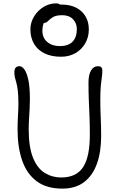

<svg xmlns="http://www.w3.org/2000/svg" viewBox="-20 -1104 703 1137"><path d="M349 13Q256 13 197.5 -30.5Q139 -74 111.5 -153Q84 -232 84 -337Q84 -378 86.5 -419.5Q89 -461 89 -489Q89 -537 85.5 -566.5Q82 -596 77 -613.5Q72 -631 68.5 -645Q65 -659 65 -676Q65 -695 73 -703.5Q81 -712 95 -712Q110 -712 124 -693.5Q138 -675 147.5 -632.5Q157 -590 157 -518Q157 -492 155.5 -461.5Q154 -431 152 -399.5Q150 -368 150 -339Q150 -233 175.5 -170Q201 -107 245 -80Q289 -53 342 -53Q432 -53 472 -114Q512 -175 512 -305Q512 -367 510 -415Q508 -463 506 -510Q504 -557 504 -615Q504 -661 519 -686.5Q534 -712 560 -712Q572 -712 579 -706.5Q586 -701 586 -684Q586 -666 583 -646.5Q580 -627 577 -596Q574 -565 574 -511Q574 -459 576.5 -406Q579 -353 579 -298Q579 -206 554.5 -136Q530 -66 479 -26.5Q428 13 349 13ZM342 -768Q284 -768 243.5 -788Q203 -808 181.5 -844.5Q160 -881 160 -930Q160 -960 172 -987.5Q184 -1015 205.5 -1037Q227 -1059 254.5 -1071.5Q282 -1084 312 -1084Q329 -1084 335.5 -1076.5Q342 -1069 342 -1054Q342 -1044 334.5 -1037Q327 -1030 307 -1023Q264 -1007 247.5 -983Q231 -959 231 -921Q231 -880 260 -855.5Q289 -831 334 -831Q384 -831 409.5 -857Q435 -883 435 -932Q435 -967 412 -990.5Q389 -1014 349 -1014Q312 -1014 293.5 -1002.5Q275 -991 264.5 -979.5Q254 -968 240 -968Q227 -968 221 -972Q215 -976 215 -990Q215 -1026 248.5 -1051.5Q282 -1077 343 -1077Q395 -1077 431 -1058.5Q467 -1040 486.5 -1007Q506 -974 506 -930Q506 -884 484.5 -847Q463 -810 426 -789Q389 -768 342 -768Z"/></svg>

Font: Shantell Sans Light
Style: Regular
Weight: 300
Designer: Stephen Nixon, Anya Danilova, Shantell Martin
Foundry: Arrow Type
Version: Version 1.011;[c5ecc13dd]